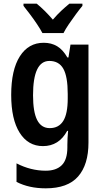

<svg xmlns="http://www.w3.org/2000/svg" viewBox="-20 -786 568 1046"><path d="M218 -553Q260 -553 291.5 -534Q323 -515 347 -473H353L364 -543H462V-9Q462 111 405.5 175.5Q349 240 229 240Q138 240 70 205V104Q148 144 229 144Q286 144 316.5 114Q347 84 347 17V4Q347 -32 351 -73H346Q301 10 214 10Q133 10 87 -63Q41 -136 41 -269Q41 -405 88 -479Q135 -553 218 -553ZM249 -454Q160 -454 160 -267Q160 -176 182.5 -132Q205 -88 251 -88Q300 -88 324.5 -127Q349 -166 349 -250V-274Q349 -369 325 -411.5Q301 -454 249 -454ZM211 -606Q200 -627 182 -654Q164 -681 144 -707.5Q124 -734 108 -754V-766H180Q222 -732 268 -679Q292 -707 313.5 -727Q335 -747 358 -766H429V-754Q413 -735 393.5 -708.5Q374 -682 355.5 -655Q337 -628 326 -606Z"/></svg>

Font: Noto Sans Condensed SemiBold
Style: Regular
Weight: 600
Width: 3
Designer: Monotype Design Team
Foundry: Monotype Imaging Inc.
Version: Version 2.013; ttfautohint (v1.8.4.7-5d5b)